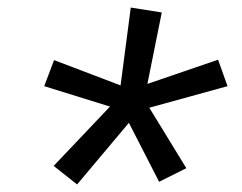

<svg xmlns="http://www.w3.org/2000/svg" viewBox="-20 -769 640 508"><path d="M184 -281 122 -330 271 -487 97 -541 123 -610 299 -543 326 -749 408 -736 370 -547 557 -611 582 -541 375 -484 473 -324 401 -288 321 -444Z"/></svg>

Font: Iosevka Etoile
Style: Italic
Weight: 400
Italic angle: -9°
Designer: Belleve Invis
Foundry: Belleve Invis
Version: Version 22.1.2; ttfautohint (v1.8.4)